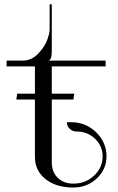

<svg xmlns="http://www.w3.org/2000/svg" viewBox="-20 -839 535 867"><path d="M137.7 -130.9V-389.6H53.7L57.6 -416H137.7V-539.1H9.8V-565.4H83Q123 -565.4 152.8 -597.2Q182.6 -628.9 193.4 -659.2Q204.1 -689.5 204.1 -705.1V-819.3H213.9V-607.4Q213.9 -572.3 201.2 -566.4V-565.4H457V-539.1H213.9V-416H315.4L311.5 -389.6H213.9V-105.5Q213.9 -62.5 240.7 -36.1Q267.6 -9.8 311.5 -9.8Q366.2 -9.8 404.8 -45.9Q443.4 -82 443.4 -132.8Q443.4 -179.7 409.2 -212.4Q375 -245.1 326.2 -245.1Q307.6 -245.1 294.9 -257.3Q282.2 -269.5 282.2 -287.1H301.8Q367.2 -287.1 414.1 -241.7Q460.9 -196.3 460.9 -132.8Q460.9 -74.2 417 -33.2Q373 7.8 311.5 7.8Q233.4 7.8 185.5 -30.3Q137.7 -68.4 137.7 -130.9Z"/></svg>

Font: FoglihtenNo07
Style: Regular
Weight: 500
Designer: gluk (gluksza@wp.pl)
Foundry: gluk (gluksza@wp.pl)
Version: Version 0.871